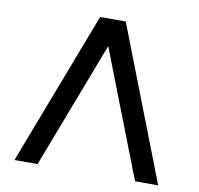

<svg xmlns="http://www.w3.org/2000/svg" viewBox="-81 -815 935 900"><g transform="rotate(10 387.0 -365.0)"><path d="M45 0 324 -730H446L729 0H619L380 -615H390L155 0Z"/></g></svg>

Font: Alexandria
Style: Regular
Weight: 400
Designer: Mohamed Gaber
Foundry: Kief Type Foundry
Version: Version 5.100